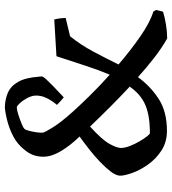

<svg xmlns="http://www.w3.org/2000/svg" viewBox="21 -714 707 789"><g transform="rotate(-90 374.5 -319.5)"><path d="M231 13Q185 13 150.5 -9.5Q116 -32 93 -64.5Q70 -97 58.5 -129Q47 -161 47 -180Q48 -197 64 -218Q80 -239 104 -262Q128 -285 155.5 -306.5Q183 -328 208 -346Q171 -384 148 -422.5Q125 -461 125 -495Q125 -533 145.5 -562Q166 -591 194 -610Q225 -629 260 -639.5Q295 -650 326 -653Q358 -653 386 -641.5Q414 -630 432 -599.5Q450 -569 454 -512L455 -502Q455 -496 443 -483Q431 -470 415.5 -455Q400 -440 386.5 -427.5Q373 -415 369 -411Q360 -418 352.5 -425Q345 -432 338 -439Q356 -460 367 -483.5Q378 -507 376 -531Q374 -547 364.5 -564Q355 -581 344 -592.5Q333 -604 328 -604Q318 -604 299 -598Q280 -592 262.5 -585Q245 -578 240 -573Q236 -570 232 -555.5Q228 -541 225.5 -524Q223 -507 224 -495Q226 -488 245.5 -456Q265 -424 308 -376Q332 -349 372.5 -307.5Q413 -266 462 -222Q480 -264 498 -319Q516 -374 538 -441L689 -450Q695 -426 695 -403L620 -385Q585 -342 557 -289.5Q529 -237 504 -186Q561 -137 618.5 -97Q676 -57 721 -43L728 -32L721 -3Q699 4 668.5 9Q638 14 611 14Q572 -8 532 -39Q492 -70 452 -106Q414 -54 362 -20.5Q310 13 231 13ZM222 -57Q293 -57 337 -75.5Q381 -94 413 -140Q370 -180 328.5 -221.5Q287 -263 249 -303Q195 -254 178 -223.5Q161 -193 161 -176Q161 -160 169 -139.5Q177 -119 188 -100Q199 -81 208.5 -69Q218 -57 222 -57Z"/></g></svg>

Font: Labrada Medium
Style: Regular
Weight: 500
Designer: Mercedes Jáuregui
Foundry: Omnibus-Type Team
Version: Version 1.000; ttfautohint (v1.8.4.7-5d5b)